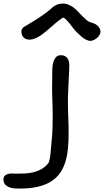

<svg xmlns="http://www.w3.org/2000/svg" viewBox="-178 -842 590 1088"><path d="M6.8 -619.6Q-2.9 -617.2 -12.7 -617.4Q-22.5 -617.7 -30.8 -621.1Q-39.1 -624.5 -45.4 -631.1Q-51.8 -637.7 -54.7 -647.9Q-57.6 -659.7 -56.6 -667.2Q-55.7 -674.8 -51.8 -680.4Q-47.9 -686 -41 -690.2Q-34.2 -694.3 -25.9 -699.2Q-6.3 -710.4 14.4 -723.4Q35.2 -736.3 54.2 -749.3Q73.2 -762.2 89.6 -774.7Q106 -787.1 117.2 -798.3Q125 -806.2 141.4 -814Q157.7 -821.8 181.6 -821.8Q193.8 -821.8 205.8 -817.1Q217.8 -812.5 228 -806.4Q238.3 -800.3 245.8 -793.7Q253.4 -787.1 257.8 -782.7Q278.8 -760.7 291 -748.3Q303.2 -735.8 311.8 -728.8Q320.3 -721.7 327.9 -718.3Q335.4 -714.8 348.1 -711.4Q356.9 -709 365.7 -703.4Q374.5 -697.8 380.9 -689.9Q387.2 -682.1 390.1 -672.6Q393.1 -663.1 390.1 -653.8Q387.7 -645.5 380.9 -636.7Q374 -627.9 364.7 -621.6Q355.5 -615.2 345 -612.1Q334.5 -608.9 325.7 -611.3Q314.5 -614.3 304.9 -619.6Q295.4 -625 286.4 -632.3Q277.3 -639.6 268.3 -648.7Q259.3 -657.7 248.5 -668Q243.7 -672.9 235.1 -684.6Q226.6 -696.3 216.6 -708.7Q206.5 -721.2 196.5 -731.2Q186.5 -741.2 178.2 -742.2Q154.8 -726.6 133.3 -707.8Q111.8 -689 91.3 -671.4Q70.8 -653.8 50 -639.6Q29.3 -625.5 6.8 -619.6ZM109.9 8.3Q110.8 -8.3 115.7 -55.9Q120.6 -103.5 120.6 -181.6Q120.6 -229 118.9 -265.4Q117.2 -301.8 117.2 -328.6Q117.2 -346.2 117.4 -360.4Q117.7 -374.5 117.7 -387.5Q117.7 -400.4 117.9 -413.1Q118.2 -425.8 118.2 -440.4Q118.2 -454.1 120.1 -469.7Q122.1 -485.4 127.2 -498.5Q132.3 -511.7 141.8 -520.5Q151.4 -529.3 167 -529.3Q179.7 -529.3 188.5 -524.9Q197.3 -520.5 202.9 -513.4Q208.5 -506.3 211.2 -497.6Q213.9 -488.8 214.4 -480Q214.8 -473.6 214.4 -457.3Q213.9 -440.9 212.9 -419.7Q211.9 -398.4 210.7 -374.3Q209.5 -350.1 208.5 -327.4Q207.5 -304.7 207 -285.6Q206.5 -266.6 207 -255.9Q207 -213.4 209 -171.4Q210.9 -129.4 210.9 -87.9Q210.9 -42 207 -0.7Q203.1 40.5 192.4 75.4Q181.6 110.4 162.1 138.4Q142.6 166.5 111.8 186Q81.1 205.6 36.9 216.1Q-7.3 226.6 -67.4 226.6Q-77.1 226.6 -92 225.8Q-106.9 225.1 -121.1 220.7Q-135.3 216.3 -146 206.5Q-156.7 196.8 -158.2 179.2Q-159.7 164.6 -153.1 156.5Q-146.5 148.4 -135.7 144.8Q-125 141.1 -111.8 141.1Q-98.6 141.1 -86.4 142.1Q-60.5 142.1 -35.6 140.9Q-10.7 139.6 12.2 134Q35.2 128.4 55.9 116.9Q76.7 105.5 94.2 85Q98.1 80.6 100.8 70.8Q103.5 61 105.5 49.8Q107.4 38.6 108.4 27.1Q109.4 15.6 109.9 8.3Z"/></svg>

Font: Short Stack
Style: Regular
Weight: 400
Designer: James Grieshaber
Foundry: James Grieshaber
Version: Version 1.002